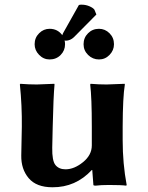

<svg xmlns="http://www.w3.org/2000/svg" viewBox="-20 -790 631 820"><path d="M336.9 -601.1Q336.9 -628.9 356 -647.9Q375 -667 402.8 -667Q428.7 -667 447.8 -647.9Q466.8 -628.9 466.8 -601.1Q466.8 -575.2 448 -555.7Q429.2 -536.1 402.8 -536.1Q376 -536.1 356.4 -555.2Q336.9 -574.2 336.9 -601.1ZM127.9 -601.1Q127.9 -628.9 147 -647.9Q166 -667 191.9 -667Q226.1 -667 246.1 -639.6Q247.6 -645.5 250.5 -650.4L316.9 -768.6Q321.8 -770.5 329.6 -770Q346.2 -770 362.1 -763.2Q377.9 -756.3 383.3 -748.5L391.6 -728L295.4 -630.9Q280.3 -616.7 261.2 -616.2Q259.3 -616.2 255.9 -617.2Q257.8 -609.4 257.8 -601.1Q257.8 -574.2 239 -555.2Q220.2 -536.1 191.9 -536.1Q166 -536.1 147 -555.7Q127.9 -575.2 127.9 -601.1ZM372.1 -64Q303.2 10.3 204.1 9.8Q135.3 9.8 102.5 -29.1Q69.8 -67.9 70.8 -126L73.2 -249Q74.2 -338.9 64.9 -429.2L66.9 -432.1Q103 -429.2 137.2 -429.2L211.9 -432.1L212.9 -429.2Q208 -376 205.1 -249L203.1 -159.2Q202.1 -103 217 -85Q231.9 -66.9 259.8 -66.9Q296.9 -66.9 334.5 -97.4Q372.1 -127.9 372.1 -168.9V-249Q372.1 -373 365.2 -429.2L367.2 -432.1Q401.4 -429.2 435.1 -429.2L512.2 -432.1L513.2 -429.2Q504.4 -376 503.9 -249V-191.9Q503.9 -90.8 521 0L519 2.9Q499 0 445.3 0Q410.6 0 388.2 2.9Q379.4 2.9 378.9 0L374 -64Z"/></svg>

Font: Linux Biolinum O
Style: Bold
Weight: 700
Designer: Philipp H. Poll
Foundry: Philipp H. Poll
Version: Version 1.3.2